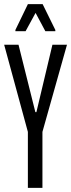

<svg xmlns="http://www.w3.org/2000/svg" viewBox="-23 -903 342 923"><path d="M111 0V-269L-3 -688H66L147 -364H152L229 -688H299L181 -269V0ZM51 -753V-759L111 -883H182L243 -759V-753H195L148 -841L100 -753Z"/></svg>

Font: Saira UltraCondensed Medium
Style: Regular
Weight: 500
Width: 1
Designer: Hector Gatti with collaboration of the Omnibus-Type team
Foundry: Omnibus-Type
Version: Version 1.101